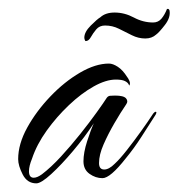

<svg xmlns="http://www.w3.org/2000/svg" viewBox="-20 -413 413 444"><path d="M64 11Q43 11 32.5 -9.5Q22 -30 22 -45Q22 -80 43 -118Q64 -156 96.5 -190Q129 -224 165 -245Q201 -266 232 -266Q241 -266 252.5 -258.5Q264 -251 274 -235Q276 -233 279 -226.5Q282 -220 279 -215L278 -217Q276 -222 269 -225.5Q262 -229 248 -229Q225 -229 196.5 -213Q168 -197 139.5 -170Q111 -143 88 -111Q65 -79 54 -46Q47 -29 47 -17Q47 -2 58 -2Q66 -2 77 -10Q98 -26 121 -51Q144 -76 165.5 -103Q187 -130 203.5 -153Q220 -176 227 -187Q230 -191 234.5 -191.5Q239 -192 246 -192Q266 -192 271.5 -185.5Q277 -179 272 -172Q259 -153 244.5 -128Q230 -103 219.5 -79Q209 -55 209 -36Q209 -21 221 -21Q232 -21 245 -34Q257 -45 273.5 -66Q290 -87 306.5 -110Q323 -133 334 -150Q338 -155 340.5 -154.5Q343 -154 340 -148Q324 -123 307 -96.5Q290 -70 271 -47Q235 -1 217 -1Q201 -1 187 -11Q173 -21 173 -40Q173 -60 181.5 -86.5Q190 -113 197 -128Q176 -96 149 -64Q122 -32 98.5 -10.5Q75 11 64 11ZM178 -318Q177 -318 176 -321Q175 -324 175 -326Q175 -339 190 -354Q205 -369 212 -373Q224 -384 245 -384Q268 -384 289.5 -372.5Q311 -361 334 -361Q346 -361 353.5 -370Q361 -379 366 -392Q370 -394 372 -389Q375 -373 361.5 -355.5Q348 -338 341 -333Q331 -324 316 -324Q300 -324 285 -331.5Q270 -339 255 -346.5Q240 -354 223 -354Q210 -354 202.5 -345Q195 -336 190 -327Q185 -318 178 -318Z"/></svg>

Font: The Nautigal
Style: Regular
Weight: 400
Designer: Robert E. Leuschke
Foundry: Robert E. Leuschke
Version: Version 1.100; ttfautohint (v1.8.3)